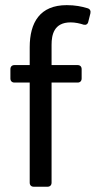

<svg xmlns="http://www.w3.org/2000/svg" viewBox="-20 -709 364 729"><path d="M248 -624C265.6 -624 283.2 -620.1 297.9 -615.2C306.6 -613.3 313.5 -617.2 315.4 -627L323.2 -658.2C325.2 -667 322.3 -674.8 312.5 -677.7C290 -684.6 264.6 -689.5 233.4 -689.5C131.8 -689.5 92.8 -624 92.8 -529.3V-461.9H35.2C25.4 -461.9 19.5 -456.1 19.5 -446.3V-411.1C19.5 -401.4 25.4 -395.5 35.2 -395.5H92.8V-15.6C92.8 -5.9 98.6 0 108.4 0H160.2C169.9 0 175.8 -5.9 175.8 -15.6V-395.5H274.4C284.2 -395.5 290 -401.4 290 -411.1V-446.3C290 -456.1 284.2 -461.9 274.4 -461.9H175.8V-539.1C175.8 -576.2 184.6 -624 248 -624Z"/></svg>

Font: Ed Sans Neue
Style: Regular
Weight: 400
Designer: Stephen Hutchings
Version: Version 1.004;PS 001.004;hotconv 1.0.88;makeotf.lib2.5.64775